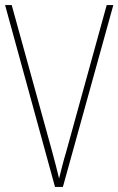

<svg xmlns="http://www.w3.org/2000/svg" viewBox="-20 -734 465 754"><path d="M425 -714H399L240 -138C228 -99 221 -68 212 -33C204 -68 195 -100 185 -138L26 -714H0L196 0H227Z"/></svg>

Font: Noto Sans Khmer UI Condensed Thin
Style: Regular
Weight: 100
Width: 3
Designer: Danh Hong and the Monotype Design Team
Foundry: Monotype Imaging Inc.
Version: Version 2.002